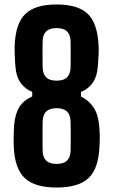

<svg xmlns="http://www.w3.org/2000/svg" viewBox="-20 -829 506 858"><path d="M233 9Q135 9 90.2 -33.5Q45.5 -76 41.5 -174.5Q40.5 -188.5 40.8 -203.5Q41 -218.5 41.5 -235Q42 -251.5 43 -270Q48 -321.5 67 -351.5Q86 -381.5 124 -398V-418.5Q97.5 -428.5 77.8 -451.5Q58 -474.5 51.5 -510.5Q49 -527.5 47.5 -549Q46 -570.5 45.5 -591Q45 -611.5 45.5 -625.5Q49.5 -724 93 -766.5Q136.5 -809 233 -809Q329.5 -809 372.8 -766.5Q416 -724 420.5 -625.5Q421.5 -611.5 420.8 -591Q420 -570.5 418.5 -549Q417 -527.5 414.5 -510.5Q408 -474.5 388.5 -451.5Q369 -428.5 342 -418.5V-397.5Q376.5 -380.5 397 -350.8Q417.5 -321 423 -270Q425.5 -242 425.8 -219Q426 -196 424.5 -174.5Q420.5 -76 376 -33.5Q331.5 9 233 9ZM233 -96.5Q265 -96.5 280.2 -112Q295.5 -127.5 295.5 -157.5Q296 -179 296 -199.8Q296 -220.5 296 -241.2Q296 -262 295.5 -283.5Q295.5 -314 280.2 -329.8Q265 -345.5 233 -345.5Q201 -345.5 185.8 -329.8Q170.5 -314 170.5 -283.5Q170 -251.5 170 -220.5Q170 -189.5 170.5 -157.5Q170.5 -127.5 185.8 -112Q201 -96.5 233 -96.5ZM233 -468.5Q265 -468.5 280.2 -484.2Q295.5 -500 295.5 -530.5Q296 -559.5 296 -587Q296 -614.5 295.5 -642.5Q295.5 -672.5 280.2 -688Q265 -703.5 233 -703.5Q201 -703.5 185.8 -688Q170.5 -672.5 170.5 -642.5Q170.5 -628.5 170.2 -614.5Q170 -600.5 170 -586.5Q170 -572.5 170.2 -558.8Q170.5 -545 170.5 -530.5Q170.5 -500 185.8 -484.2Q201 -468.5 233 -468.5Z"/></svg>

Font: Big Shoulders Display Thin ExtraBold
Style: Regular
Weight: 800
Version: Version 2.002